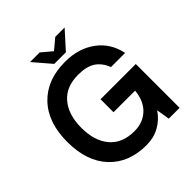

<svg xmlns="http://www.w3.org/2000/svg" viewBox="-241 -1065 1251 1251"><g transform="rotate(-45 384.5 -440.0)"><path d="M40 -359.9Q40 -539.1 136 -639.6Q231.9 -740.2 399.9 -740.2Q522 -740.2 607.9 -677.7Q693.8 -615.2 716.8 -503.9H586.9Q562.5 -564.5 518.8 -592.3Q475.1 -620.1 399.9 -620.1Q287.6 -620.1 228.8 -550Q169.9 -480 169.9 -359.9Q169.9 -239.7 228.8 -169.9Q287.6 -100.1 399.9 -100.1Q478.5 -100.1 529.5 -148.2Q580.6 -196.3 588.9 -284.2H390.1V-403.8H714.8V0H615.2L600.1 -91.8Q564.9 -39.6 511.7 -9.8Q458.5 20 390.1 20Q229 20 134.5 -80.6Q40 -181.2 40 -359.9ZM446.8 -779.8H339.8L236.8 -899.9H325.2L397 -839.8L469.2 -899.9H555.2Z"/></g></svg>

Font: Miedinger*
Style: Bold
Weight: 700
Version: Version 001.000